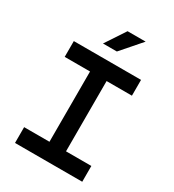

<svg xmlns="http://www.w3.org/2000/svg" viewBox="-241 -1174 1181 1306"><g transform="rotate(30 350.0 -520.5)"><path d="M86 0V-124H285V-676H86V-800H614V-676H415V-124H614V0ZM266 -885 369 -1041H511L375 -885Z"/></g></svg>

Font: Martian Mono Medium
Style: Regular
Weight: 500
Monospace: yes
Designer: Roman Shamin
Foundry: Evil Martians
Version: Version 1.000; ttfautohint (v1.8.4.7-5d5b)